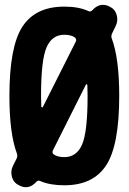

<svg xmlns="http://www.w3.org/2000/svg" viewBox="-20 -768 540 806"><path d="M347.7 -365.2Q347.7 -373 347.2 -388.7Q346.7 -404.3 346.7 -411.1Q346.7 -413.1 344.2 -414.1Q341.8 -415 340.8 -413.1L202.1 -136.7Q197.3 -127 205.1 -120.1Q221.7 -108.4 250 -108.4Q301.8 -108.4 324.7 -161.6Q347.7 -214.8 347.7 -365.2ZM152.3 -365.2Q152.3 -357.4 152.8 -341.8Q153.3 -326.2 153.3 -319.3Q155.3 -317.4 159.2 -317.4L297.9 -592.8Q302.7 -602.5 294.9 -610.4Q278.3 -622.1 250 -622.1Q198.2 -622.1 175.3 -568.8Q152.3 -515.6 152.3 -365.2ZM465.8 -659.2 450.2 -627Q445.3 -615.2 449.2 -606.4Q480.5 -522.5 480.5 -365.2Q480.5 -158.2 425.8 -74.2Q371.1 9.8 250 9.8Q189.5 9.8 149.4 -7.8Q139.6 -12.7 131.8 -3.9Q99.6 31.2 59.6 9.8Q37.1 -1 30.3 -24.9Q23.4 -48.8 34.2 -71.3L49.8 -102.5Q54.7 -114.3 50.8 -124Q19.5 -208 19.5 -365.2Q19.5 -572.3 74.2 -656.2Q128.9 -740.2 250 -740.2Q310.5 -740.2 350.6 -721.7Q360.4 -716.8 368.2 -725.6Q400.4 -760.7 440.4 -740.2Q462.9 -729.5 469.7 -705.6Q476.6 -681.6 465.8 -659.2Z"/></svg>

Font: Rounded-X Mgen+ 2m bold
Style: Bold
Weight: 700
Designer: [Source Han Sans]
Ryoko NISHIZUKA  (kana & ideographs); Paul D. Hunt (Latin, Greek & Cyrillic); Wenlong ZHANG  (bopomofo
Version: Version 1.059.20150602